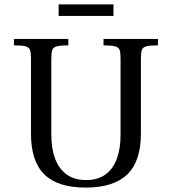

<svg xmlns="http://www.w3.org/2000/svg" viewBox="-20 -836 774 868"><path d="M367 12Q241 12 180.5 -47.5Q120 -107 120 -232V-571Q120 -597 116 -609.5Q112 -622 96 -626.5Q80 -631 43 -631V-660H289V-631Q253 -631 236.5 -626.5Q220 -622 216 -609.5Q212 -597 212 -571V-226Q212 -165 229 -119Q246 -73 281 -47.5Q316 -22 369 -22Q422 -22 456.5 -47Q491 -72 508 -118Q525 -164 525 -226V-571Q525 -597 521 -609.5Q517 -622 500.5 -626.5Q484 -631 448 -631V-660H694V-631Q657 -631 641 -626.5Q625 -622 621 -609.5Q617 -597 617 -571V-232Q617 -107 555.5 -47.5Q494 12 367 12ZM245 -764V-816H493V-764Z"/></svg>

Font: Frank Ruhl Libre
Style: Regular
Weight: 400
Designer: Yanek Iontef
Foundry: Fontef
Version: Version 6.004